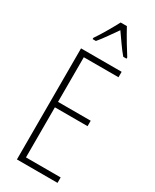

<svg xmlns="http://www.w3.org/2000/svg" viewBox="-239 -1009 863 1069"><g transform="rotate(30 192.5 -474.5)"><path d="M236 -949H196C173 -905 131 -833 107 -799V-791H128C155 -822 190 -875 216 -911C244 -872 276 -823 304 -791H325V-799C309 -823 261 -902 236 -949ZM338 0V-35H115V-357H325V-392H115V-679H338V-714H77V0Z"/></g></svg>

Font: Noto Sans Sinhala ExtraCondensed ExtraLight
Style: Regular
Weight: 200
Width: 2
Designer: Jelle Bosma - Monotype Design Team
Foundry: Monotype Imaging Inc.
Version: Version 2.006